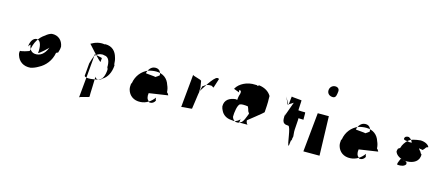

<svg xmlns="http://www.w3.org/2000/svg" viewBox="-50 -1277 4421 1907"><g transform="rotate(15 2160.5 -323.0)"><path d="M196 -263C195 -255 102 -230 101 -237C96 -219 98 -203 104 -188C122 -133 171 -94 246 -101C273 -107 299 -118 324 -133C386 -165 438 -227 452 -309C458 -311 464 -317 471 -317C480 -342 484 -364 484 -383C474 -444 430 -486 363 -481C343 -476 322 -465 302 -447C248 -413 205 -349 196 -263ZM280 -263C279 -250 389 -348 377 -348C359 -296 325 -249 270 -245C214 -240 191 -279 187 -323C178 -315 172 -310 167 -299C171 -349 193 -394 237 -393C277 -383 286 -327 280 -263Z M758 -485C758 -485 895 -330 902 -337C903 -338 904 -374 905 -375C912 -382 822 -391 827 -400C832 -411 787 60 787 60C788 47 889 35 886 24C883 13 895 -174 889 -182C898 -167 912 -158 936 -162C947 -166 957 -173 964 -182C1011 -209 1041 -266 1045 -339C1043 -343 1042 -346 1040 -349C1039 -374 1036 -398 1029 -418C1014 -475 975 -519 905 -519C901 -518 899 -517 896 -516C846 -524 800 -510 758 -485ZM924 -161C897 -153 797 -135 786 -163C787 -184 795 -271 797 -293C804 -321 814 -348 823 -373C842 -397 866 -412 900 -413C906 -413 914 -412 920 -410C969 -408 983 -359 981 -303C985 -298 988 -288 989 -281C986 -223 968 -170 924 -161Z M1526 -137C1526 -137 1528 -108 1534 -109C1521 -84 1503 -72 1476 -73C1471 -74 1467 -79 1465 -85C1447 -97 1438 -122 1444 -161L1638 -190C1635 -196 1630 -203 1627 -209C1624 -208 1621 -217 1618 -216C1617 -242 1611 -266 1601 -287C1582 -349 1533 -388 1462 -388C1434 -388 1406 -383 1381 -375C1319 -350 1269 -292 1257 -214C1255 -211 1253 -208 1251 -206C1248 -184 1248 -163 1253 -145C1269 -88 1318 -50 1388 -55C1442 -58 1491 -88 1526 -137ZM1505 -362C1511 -362 1462 -328 1464 -333C1466 -338 1362 -342 1366 -346C1377 -386 1401 -420 1442 -422C1480 -424 1502 -401 1505 -362Z M2065 -483C2028 -483 1937 -324 1924 -305L1927 -345L1916 -412C1917 -426 1822 -440 1824 -452C1825 -455 1791 -109 1792 -112C1793 -116 1897 -120 1900 -123C1902 -126 1924 -304 1927 -306C1931 -322 1935 -347 1942 -366C1945 -368 1948 -370 1952 -371C1971 -389 1994 -396 2027 -394C2035 -393 2045 -382 2052 -381L2082 -475C2085 -476 2077 -484 2065 -483Z M2456 -153C2457 -135 2463 -122 2474 -110C2477 -113 2480 -110 2483 -112H2388C2390 -122 2390 -132 2393 -144L2394 -147C2379 -130 2358 -116 2333 -113C2323 -113 2314 -114 2303 -116C2253 -119 2217 -146 2200 -182C2192 -195 2188 -209 2185 -224C2184 -293 2234 -320 2294 -327C2290 -326 2314 -325 2311 -323C2311 -334 2315 -358 2317 -367C2329 -399 2329 -419 2315 -423C2305 -427 2301 -420 2310 -400C2290 -408 2270 -415 2252 -422C2269 -455 2299 -478 2329 -493C2363 -510 2404 -519 2448 -516C2457 -516 2464 -518 2470 -510L2485 -520C2545 -512 2587 -485 2611 -444C2612 -435 2612 -421 2611 -410C2614 -389 2608 -301 2606 -276C2607 -272 2456 -153 2456 -153ZM2314 -153C2320 -115 2366 -91 2401 -119C2425 -121 2450 -197 2460 -223C2455 -225 2452 -240 2447 -241C2443 -258 2437 -274 2430 -289C2414 -292 2397 -293 2381 -293C2371 -293 2362 -292 2353 -289C2325 -285 2313 -190 2314 -153Z M2866 -208C2895 -208 2905 -18 2922 -16C2926 -12 2929 -86 2935 -84C2935 -79 2935 -76 2934 -75C2937 -74 2939 -76 2941 -79C2936 -85 2937 -96 2943 -117C2944 -123 2938 -158 2939 -165C2936 -164 2949 -307 2946 -306C2943 -305 2998 -304 2998 -304C2995 -303 2999 -379 2995 -379C2992 -379 2927 -379 2925 -381C2923 -382 2931 -482 2929 -485C2928 -487 2827 -492 2826 -496C2825 -498 2816 -406 2816 -406L2773 -483L2807 -408L2861 -442L2804 -284L2809 -326C2804 -261 2793 -208 2866 -208Z M3244 0 3232 -403H3118L3078 0ZM3221 -596C3255 -596 3255 -634 3259 -662C3263 -691 3243 -708 3214 -706C3186 -704 3162 -681 3162 -649C3162 -617 3186 -596 3221 -596Z M3685 -137C3685 -137 3687 -108 3693 -109C3680 -84 3662 -72 3635 -73C3630 -74 3626 -79 3624 -85C3606 -97 3597 -122 3603 -161L3797 -190C3794 -196 3789 -203 3786 -209C3783 -208 3780 -217 3777 -216C3776 -242 3770 -266 3760 -287C3741 -349 3692 -388 3621 -388C3593 -388 3565 -383 3540 -375C3478 -350 3428 -292 3416 -214C3414 -211 3412 -208 3410 -206C3407 -184 3407 -163 3412 -145C3428 -88 3477 -50 3547 -55C3601 -58 3650 -88 3685 -137ZM3664 -362C3670 -362 3621 -328 3623 -333C3625 -338 3521 -342 3525 -346C3536 -386 3560 -420 3601 -422C3639 -424 3661 -401 3664 -362Z M4017 -113C4051 -111 4084 -116 4098 -140C4103 -169 4076 -171 4051 -176C4015 -185 3981 -207 3972 -240C3972 -249 3975 -258 3979 -270C3987 -273 3995 -279 3999 -284C4007 -317 4028 -345 4049 -366C4081 -395 4125 -401 4176 -407C4223 -405 4258 -385 4266 -361C4263 -363 4253 -353 4247 -355C4241 -344 4232 -333 4219 -320C4179 -325 4135 -338 4100 -346C4095 -376 4077 -397 4054 -409C4031 -411 4013 -403 4011 -382C4010 -370 4026 -367 4042 -366C4052 -364 4061 -363 4073 -361C4090 -362 4109 -362 4126 -361C4154 -352 4177 -336 4190 -311C4199 -303 4205 -294 4210 -282C4213 -280 4216 -277 4219 -275C4223 -203 4163 -172 4099 -170C4093 -170 4087 -169 4082 -170C4033 -173 3998 -203 3989 -234C3988 -243 3991 -253 3995 -262C3996 -261 4078 -284 4079 -283C4079 -258 3986 -113 4017 -113Z"/></g></svg>

Font: Ugly Stick
Style: It
Weight: 400
Designer: Stig
Foundry: Cannot Into Space Fonts
Version: Version 0.99